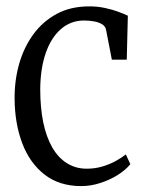

<svg xmlns="http://www.w3.org/2000/svg" viewBox="-20 -588 466 618"><path d="M241.5 11Q171 11 123.2 -26.2Q75.5 -63.5 51.5 -127.2Q27.5 -191 27 -270Q26.5 -328.5 41.5 -381.8Q56.5 -435 86.8 -476.8Q117 -518.5 162 -543Q207 -567.5 267.5 -567.5Q294.5 -567.5 318.5 -562.2Q342.5 -557 361.2 -550Q380 -543 391.5 -537.5L388 -396H340L321.5 -491.5Q319.5 -503 308.8 -509.8Q298 -516.5 282.5 -519.2Q267 -522 250.5 -522Q208 -522 176.2 -494.5Q144.5 -467 127.2 -417.2Q110 -367.5 109.5 -300.5Q109.5 -241.5 119.2 -194.2Q129 -147 148.2 -113.5Q167.5 -80 195.8 -62.5Q224 -45 259 -45Q285.5 -45 309.2 -52Q333 -59 352.5 -69.8Q372 -80.5 385 -91L399.5 -59.5Q383.5 -40 358 -24.2Q332.5 -8.5 302.2 1.2Q272 11 241.5 11Z"/></svg>

Font: Merriweather 24pt SemiCondensed Light
Style: Regular
Weight: 300
Width: 4
Designer: Eben Sorkin
Foundry: Eben Sorkin
Version: Version 2.100